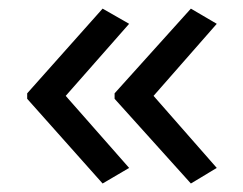

<svg xmlns="http://www.w3.org/2000/svg" viewBox="-20 -480 564 445"><path d="M43 -251V-263.7L217.8 -460L279.3 -424.8L132.3 -257.8L279.3 -90.8L217.8 -54.7ZM245.6 -251V-263.7L422.4 -460L482.4 -424.8L335.9 -257.8L482.4 -90.8L422.4 -54.7Z"/></svg>

Font: Lunasima
Style: Regular
Weight: 400
Designer: The DocRepair Project, Monotype Design Team
Foundry: Google
Version: Version 2.009